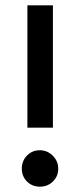

<svg xmlns="http://www.w3.org/2000/svg" viewBox="-20 -694 302 722"><path d="M129.5 -129Q158 -129 178.5 -108.5Q199 -88 199 -59.5Q199 -31 179 -11.5Q159 8 130 8Q101 8 81.5 -11.5Q62 -31 62 -60Q62 -89 81.5 -109Q101 -129 129.5 -129ZM179 -214H83V-674H179Z"/></svg>

Font: Hind Colombo Medium
Style: Regular
Weight: 500
Designer: Jyotish Sonowal, Aditi Pimprikar
Foundry: Indian Type Foundry
Version: Version 1.000;PS 1.0;hotconv 1.0.86;makeotf.lib2.5.63406; tt